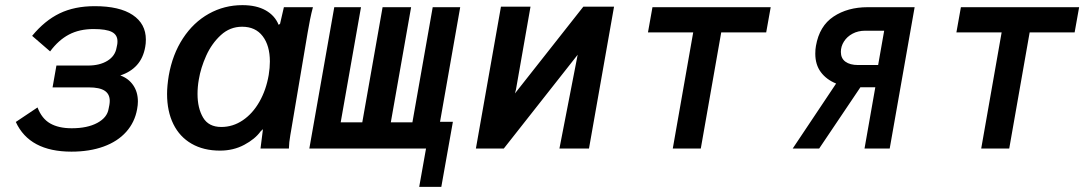

<svg xmlns="http://www.w3.org/2000/svg" viewBox="-20 -578 4240 747"><path d="M41.5 -103.5 126 -160Q142.5 -116.5 175.2 -97.8Q208 -79 259 -79Q320 -79 358.5 -99.8Q397 -120.5 402.5 -154.5L405.5 -169.5Q407 -178 407 -185.5Q407 -212 387.2 -225Q367.5 -238 325.5 -238H184.5L199.5 -323H322.5Q368 -323 398 -341.5Q428 -360 433.5 -392.5L436 -404.5Q437 -409 437 -417.5Q437 -442.5 415 -453.8Q393 -465 344 -465Q289 -465 248.2 -443.5Q207.5 -422 175 -378L105 -438.5Q154 -498 212 -526Q270 -554 348.5 -554Q445 -554 496.2 -519.8Q547.5 -485.5 547.5 -424Q547.5 -408 545 -395.5Q537.5 -352.5 512.8 -325Q488 -297.5 448 -284.5Q480 -273 498.2 -246.5Q516.5 -220 516.5 -183Q516.5 -169.5 513.5 -153.5Q504.5 -102.5 471 -65Q437.5 -27.5 383 -7.8Q328.5 12 258 12Q94.5 12 41.5 -103.5Z M630 -212.5Q630 -243 636.5 -283.5Q651 -366.5 691.8 -428.8Q732.5 -491 792.5 -524.5Q852.5 -558 923 -558Q977.5 -558 1013.5 -537.8Q1049.5 -517.5 1064 -481.5L1069.5 -485L1084.5 -550H1197.5Q1191.5 -528 1186.2 -501.5Q1181 -475 1177 -451.5L1112 -66.5L1109.5 -52Q1104.5 -24 1104 0H993.5Q998.5 -43 1001.5 -63L1003 -75.5L994 -67Q972.5 -37 930.2 -14.5Q888 8 836 8Q772 8 725.5 -18.8Q679 -45.5 654.5 -95.2Q630 -145 630 -212.5ZM1025.5 -286.5Q1030 -314.5 1030 -338.5Q1030 -400.5 1002 -437.2Q974 -474 922 -474Q874.5 -474 839 -441.2Q803.5 -408.5 782.2 -361.2Q761 -314 753.5 -268.5Q748.5 -240 748.5 -212.5Q748.5 -157.5 770 -120.8Q791.5 -84 841 -84Q886 -84 924.5 -110Q963 -136 989.2 -182Q1015.5 -228 1025.5 -286.5Z M1637.5 0H1183.5L1280.5 -550H1384.5L1305.5 -102H1389.5L1468.5 -550H1579.5L1500.5 -102H1584.5L1663.5 -550H1770.5L1692 -104H1742L1697 149H1611Z M1929 -552H2044L1987.5 -230L1983.5 -214.5L2249.5 -552H2369L2271.5 0H2156.5L2227.5 -365L1940 0H1831.5Z M2677 -452H2501L2518.5 -550H2978.5L2961 -452H2786L2706.5 0H2597.5Z M3385.5 -238.5H3327.5L3167 0H3064L3233 -253Q3195 -268.5 3173.5 -297.5Q3152 -326.5 3152 -369Q3152 -386.5 3154.5 -399.5Q3168 -477 3223 -513.5Q3278 -550 3355.5 -550H3538.5L3441.5 0H3343.5ZM3396.5 -325 3420 -458.5H3346Q3318.5 -458.5 3297 -447Q3275.5 -435.5 3263.5 -416.5Q3251.5 -397.5 3251.5 -376Q3251.5 -351 3269.2 -338Q3287 -325 3318.5 -325Z M3877 -452H3701L3718.5 -550H4178.5L4161 -452H3986L3906.5 0H3797.5Z"/></svg>

Font: JuliaMono
Style: Bold Italic
Weight: 700
Italic angle: -9°
Monospace: yes
Designer: cormullion
Foundry: corm
Version: Version 0.057; ttfautohint (v1.8.4)